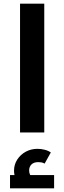

<svg xmlns="http://www.w3.org/2000/svg" viewBox="-20 -727 353 1054"><path d="M90 0V-707H223V0ZM96 299Q77 276 67 255Q57 234 57 210Q57 176 75 148.5Q93 121 122 105.5Q151 90 186 90Q205 90 225 95Q245 100 259 110L225 171Q216 166 207.5 164.5Q199 163 190 163Q166 163 153 175.5Q140 188 140 209Q140 221 145 232Q150 243 160 256ZM35 307V234H277V307Z"/></svg>

Font: Cairo Play
Style: Bold
Weight: 700
Version: Version 3.119